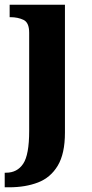

<svg xmlns="http://www.w3.org/2000/svg" viewBox="-24 -556 389 816"><path d="M-4 240V178H2Q49 178 74.5 140Q100 102 100 0V-417Q100 -460 76 -471.5Q52 -483 20 -483H17V-536H252V8Q252 97 221.5 148Q191 199 137.5 219.5Q84 240 15 240Z"/></svg>

Font: Noto Serif Bengali
Style: Bold
Weight: 700
Designer: Juan Bruce, Universal Thirst, Indian Type Foundry and the Monotype Design Team.
Foundry: Monotype Imaging Inc.
Version: Version 2.003; ttfautohint (v1.8.4.7-5d5b)